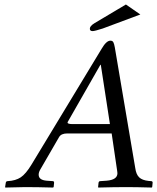

<svg xmlns="http://www.w3.org/2000/svg" viewBox="-20 -841 707 863"><path d="M396 -701.2Q383.8 -701.2 383.8 -711.9Q383.8 -724.1 404.8 -736.8L545.9 -820.8L610.8 -775.9L441.9 -712.9Q405.8 -701.2 396 -701.2ZM307.1 -283.2H474.1L433.1 -549.8H431.2L286.1 -295.9Q283.7 -292.5 283.7 -290Q283.7 -283.2 307.1 -283.2ZM161.1 -79.1Q153.8 -66.9 153.8 -55.7Q153.8 -31.7 189.9 -28.8L216.8 -26.9Q223.6 -26.9 223.1 -19L221.2 0L217.8 2Q147.9 0 92.8 0Q75.7 0 3.9 2L2.9 0L5.9 -19Q6.8 -26.9 15.1 -26.9Q50.3 -28.8 73.2 -43.9Q96.2 -59.1 122.1 -102.1L437 -622.1Q458 -658.2 476.1 -658.2Q485.8 -658.2 489.5 -651.1Q493.2 -644 496.1 -627.9L587.9 -85.9Q591.8 -57.1 605.5 -43.9Q619.1 -30.8 647.9 -27.8L658.2 -26.9Q667 -26.9 666 -19L664.1 0L662.1 2Q592.3 0 548.8 0Q493.7 0 421.9 2L420.9 0L422.9 -19Q423.8 -26.9 431.2 -26.9L459 -28.8Q507.8 -32.7 507.8 -62.5Q507.8 -66.9 506.8 -71.8L481.9 -241.2H282.2Q254.4 -241.2 245.1 -224.1Z"/></svg>

Font: Linux Libertine
Style: Italic
Weight: 400
Italic angle: -12°
Designer: Philipp H. Poll
Foundry: Philipp H. Poll
Version: Version 5.1.6 ; ttfautohint (v0.9)